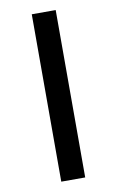

<svg xmlns="http://www.w3.org/2000/svg" viewBox="-82 -745 481 791"><g transform="rotate(-10 159.0 -350.0)"><path d="M108.9 0V-700.2H209V0Z"/></g></svg>

Font: Montserrat Medium
Style: Regular
Weight: 500
Designer: Julieta Ulanovsky
Foundry: Julieta Ulanovsky
Version: Version 7.200